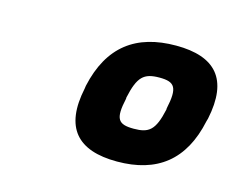

<svg xmlns="http://www.w3.org/2000/svg" viewBox="-57 -751 578 469"><g transform="rotate(15 232.0 -516.5)"><path d="M149 -520 148 -513C126 -409 170 -361 270 -361C371 -361 434 -409 456 -513L458 -520C480 -625 436 -672 337 -672C236 -672 172 -625 149 -520ZM252 -515V-518C264 -573 278 -586 318 -586C357 -586 366 -573 354 -518V-515C342 -460 327 -449 289 -449C249 -449 240 -461 252 -515Z"/></g></svg>

Font: LT Wave Text Bold Italic
Style: Regular
Weight: 700
Designer: Daniel Lyons
Version: Version 2.5 (Glyphs App)